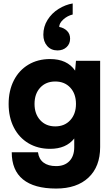

<svg xmlns="http://www.w3.org/2000/svg" viewBox="-20 -852 650 1112"><path d="M30 -250Q30 -327 60 -386Q90 -445 144.5 -477.5Q199 -510 270 -510Q369 -510 415 -443L420 -500H560V0Q560 113 492.5 176.5Q425 240 305 240Q178 240 113 187Q48 134 48 30H200Q205 69 232 89.5Q259 110 305 110Q354 110 382 81Q410 52 410 0V-50Q363 10 270 10Q199 10 144.5 -22.5Q90 -55 60 -114Q30 -173 30 -250ZM420 -250Q420 -309 387 -344.5Q354 -380 300 -380Q246 -380 213 -344.5Q180 -309 180 -250Q180 -192 213 -156Q246 -120 300 -120Q354 -120 387 -156Q420 -192 420 -250ZM231 -651Q231 -698 255.5 -737Q280 -776 319.5 -800.5Q359 -825 401 -832V-768Q371 -761 347 -739.5Q323 -718 323 -696Q350 -691 368 -673.5Q386 -656 386 -628Q386 -598 365.5 -579Q345 -560 313 -560Q276 -560 253.5 -585.5Q231 -611 231 -651Z"/></svg>

Font: Goli Bold
Style: Regular
Weight: 700
Designer: jaikishan Patel
Foundry: MagicType
Version: Version 1.000